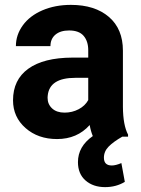

<svg xmlns="http://www.w3.org/2000/svg" viewBox="-20 -558 576 784"><path d="M243.7 -98.1Q274.9 -98.1 301.3 -112.1Q327.6 -126 340.3 -149.4V-240.2H287.6Q181.6 -240.2 174.8 -167L174.3 -158.7Q174.3 -132.3 192.9 -115.2Q211.4 -98.1 243.7 -98.1ZM358.9 -2.4Q350.6 -22.5 346.2 -47.4Q294.9 9.8 212.9 9.8Q135.3 9.8 84.2 -35.2Q33.2 -80.1 33.2 -148.4Q33.2 -232.4 95.5 -277.3Q157.7 -322.3 275.4 -322.8H340.3V-353Q340.3 -389.6 321.5 -411.6Q302.7 -433.6 262.2 -433.6Q226.6 -433.6 206.3 -416.5Q186 -399.4 186 -369.6H44.9Q44.9 -415.5 73.2 -454.6Q101.6 -493.7 153.3 -515.9Q205.1 -538.1 269.5 -538.1Q367.2 -538.1 424.6 -489Q481.9 -439.9 481.9 -351.1V-122.1Q482.4 -46.9 502.9 -8.3V0H479.5Q443.4 20.5 423.8 40.3Q404.3 60.1 404.3 85.9Q404.3 117.7 436.5 117.7Q452.6 117.7 475.6 107.9L489.7 184.6Q454.1 206.1 409.2 206.1Q360.4 206.1 329.3 179Q298.3 151.9 298.3 104Q298.3 40 358.9 -2.4Z"/></svg>

Font: MAUL Bold
Style: Bold
Weight: 700
Designer: MAUL
Version: Version 1.0; 2020; ttfautohint (v1.8.3)